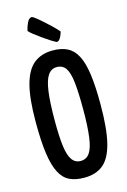

<svg xmlns="http://www.w3.org/2000/svg" viewBox="-137 -980 698 1054"><g transform="rotate(-15 211.5 -453.5)"><path d="M207 10Q158 10 124 -6Q90 -22 68.5 -63Q47 -104 37 -174.5Q27 -245 27 -354Q27 -488 48 -565.5Q69 -643 111.5 -676.5Q154 -710 218 -710Q267 -710 301 -693Q335 -676 356 -636Q377 -596 386.5 -528Q396 -460 396 -357Q396 -218 376 -138Q356 -58 314.5 -24Q273 10 207 10ZM211 -84Q244 -84 262.5 -111Q281 -138 289 -198Q297 -258 297 -355Q297 -451 290.5 -508.5Q284 -566 266.5 -591Q249 -616 216 -616Q185 -616 166 -588.5Q147 -561 138.5 -499Q130 -437 130 -332Q130 -244 137 -189.5Q144 -135 162 -109.5Q180 -84 211 -84ZM253 -749Q243 -753 222.5 -766Q202 -779 179.5 -795Q157 -811 138.5 -825.5Q120 -840 113 -849Q117 -870 128 -893.5Q139 -917 155 -917Q159 -917 173.5 -906Q188 -895 209 -876.5Q230 -858 251 -838Q272 -818 288 -799Q288 -799 284 -786.5Q280 -774 272 -761.5Q264 -749 253 -749Z"/></g></svg>

Font: Yanone Kaffeesatz ExtraLight Medium
Style: Regular
Weight: 500
Version: Version 2.003